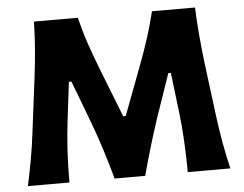

<svg xmlns="http://www.w3.org/2000/svg" viewBox="-51 -775 1065 838"><g transform="rotate(-5 481.5 -356.5)"><path d="M38 0Q50 -55 60.2 -111.5Q70.5 -168 78.5 -233.5L108.5 -472.5Q116.5 -537 121 -594.8Q125.5 -652.5 127 -713H319Q334.5 -650.5 353.2 -595.5Q372 -540.5 393.5 -485.5L479 -267.5H490L572 -485Q593 -540.5 610.8 -595.2Q628.5 -650 644 -713H832.5Q835 -653.5 839.8 -595.8Q844.5 -538 852.5 -472L883 -232Q891.5 -167 901.5 -112Q911.5 -57 925 0H738.5Q738 -74.5 734.2 -142.2Q730.5 -210 723 -269L702.5 -438H691.5L629 -256.5Q606.5 -189.5 587 -124Q567.5 -58.5 552 0H418Q402.5 -56.5 381.5 -123.8Q360.5 -191 336 -256L267 -438H256L235.5 -270Q228 -210.5 224 -142.8Q220 -75 220 0Z"/></g></svg>

Font: Commissioner Flair
Style: Bold
Weight: 700
Designer: Kostas Bartsokas
Foundry: Kostas Bartsokas
Version: Version 1.000; ttfautohint (v1.8.3)